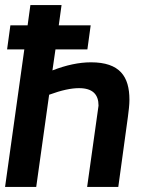

<svg xmlns="http://www.w3.org/2000/svg" viewBox="-32 -738 599 758"><path d="M280 -390C334 -390 357 -365 357 -321L312 0H435L473 -277C476 -301 479 -323 479 -344C479 -436 441 -492 327 -492C280 -492 229 -481 175 -460L187 -543H313L326 -638H200L211 -718H88L77 -638H9L-4 -543H64L-12 0H111L162 -364C211 -382 249 -390 280 -390Z"/></svg>

Font: Cantarell
Style: BoldOblique
Weight: 700
Italic angle: -8°
Designer: Dave Crossland
Version: Version 0.024